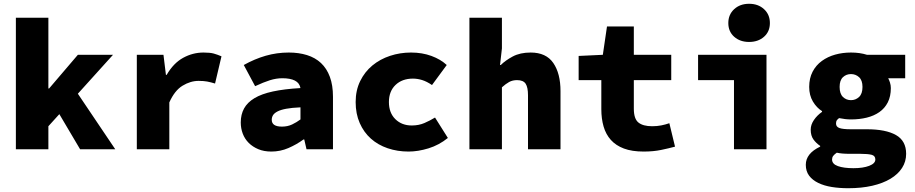

<svg xmlns="http://www.w3.org/2000/svg" viewBox="-20 -790 4840 1016"><path d="M64 0V-696H236V-322H240L392 -500H578L392 -294L590 0H404L294 -186L236 -122V0Z M704 0V-500H845L858 -394H862Q898 -456 949 -484Q1000 -512 1057 -512Q1092 -512 1111.5 -506.5Q1131 -501 1152 -492L1118 -348Q1095 -355 1076.5 -358.5Q1058 -362 1031 -362Q988 -362 946 -336.5Q904 -311 876 -248V0Z M1416 12Q1377 12 1347 -0.5Q1317 -13 1296 -34Q1275 -55 1264.5 -83Q1254 -111 1254 -142Q1254 -184 1271.5 -216Q1289 -248 1326.5 -270.5Q1364 -293 1424 -306Q1484 -319 1570 -324Q1565 -351 1540.5 -363.5Q1516 -376 1474 -376Q1442 -376 1408.5 -365.5Q1375 -355 1330 -334L1270 -446Q1327 -478 1386 -495Q1445 -512 1508 -512Q1561 -512 1604.5 -498.5Q1648 -485 1678.5 -456.5Q1709 -428 1725.5 -383.5Q1742 -339 1742 -278V0H1602L1590 -52H1586Q1549 -25 1506 -6.5Q1463 12 1416 12ZM1472 -120Q1502 -120 1526 -131.5Q1550 -143 1570 -158V-222Q1524 -220 1494.5 -214.5Q1465 -209 1448 -200Q1431 -191 1424.5 -180Q1418 -169 1418 -156Q1418 -120 1472 -120Z M2142 12Q2083 12 2031.5 -5.5Q1980 -23 1942.5 -56.5Q1905 -90 1883.5 -139Q1862 -188 1862 -250Q1862 -312 1886 -361Q1910 -410 1950.5 -443.5Q1991 -477 2044 -494.5Q2097 -512 2155 -512Q2214 -512 2263 -494Q2312 -476 2344 -446L2266 -340Q2238 -359 2213.5 -366.5Q2189 -374 2165 -374Q2108 -374 2073 -340.5Q2038 -307 2038 -250Q2038 -193 2072 -159.5Q2106 -126 2159 -126Q2196 -126 2226 -139Q2256 -152 2282 -168L2350 -60Q2303 -22 2247.5 -5Q2192 12 2142 12Z M2464 0V-696H2636V-534L2626 -446H2630Q2654 -470 2693 -491Q2732 -512 2788 -512Q2870 -512 2908 -456.5Q2946 -401 2946 -308V0H2774V-286Q2774 -328 2761.5 -347Q2749 -366 2716 -366Q2692 -366 2674 -356Q2656 -346 2636 -328V0Z M3386 12Q3324 12 3281.5 -4Q3239 -20 3212.5 -49.5Q3186 -79 3174 -120.5Q3162 -162 3162 -212V-366H3042V-494L3170 -500L3192 -650H3334V-500H3532V-366H3334V-215Q3334 -161 3358.5 -141.5Q3383 -122 3431 -122Q3457 -122 3479.5 -126.5Q3502 -131 3522 -138L3552 -14Q3519 -5 3478 3.5Q3437 12 3386 12Z M3864 0V-366H3674V-500H4036V0ZM3944 -568Q3896 -568 3865 -595.5Q3834 -623 3834 -668Q3834 -713 3865 -741.5Q3896 -770 3944 -770Q3992 -770 4023 -741.5Q4054 -713 4054 -668Q4054 -623 4023 -595.5Q3992 -568 3944 -568Z M4469 206Q4422 206 4381.5 199.5Q4341 193 4310 178Q4279 163 4261.5 139.5Q4244 116 4244 82Q4244 22 4320 -14V-18Q4299 -32 4284.5 -52Q4270 -72 4270 -104Q4270 -130 4287 -155Q4304 -180 4330 -198V-202Q4301 -220 4281.5 -253Q4262 -286 4262 -330Q4262 -376 4280 -410.5Q4298 -445 4329 -467.5Q4360 -490 4399.5 -501Q4439 -512 4483 -512Q4530 -512 4568 -500H4770V-376H4680Q4685 -367 4689.5 -353Q4694 -339 4694 -324Q4694 -280 4678 -248.5Q4662 -217 4633.5 -197Q4605 -177 4566.5 -167.5Q4528 -158 4483 -158Q4454 -158 4420 -165Q4411 -158 4407.5 -152.5Q4404 -147 4404 -136Q4404 -119 4422 -112.5Q4440 -106 4482 -106H4567Q4667 -106 4721 -75.5Q4775 -45 4775 24Q4775 65 4753.5 98.5Q4732 132 4692 156Q4652 180 4595.5 193Q4539 206 4469 206ZM4483 -260Q4508 -260 4526 -277Q4544 -294 4544 -330Q4544 -365 4526 -381.5Q4508 -398 4483 -398Q4458 -398 4440.5 -381.5Q4423 -365 4423 -330Q4423 -294 4440.5 -277Q4458 -260 4483 -260ZM4496 100Q4547 100 4579.5 87.5Q4612 75 4612 54Q4612 34 4592 29Q4572 24 4534 24H4484Q4455 24 4438 22.5Q4421 21 4408 18Q4395 27 4389 35Q4383 43 4383 54Q4383 78 4414 89Q4445 100 4496 100Z"/></svg>

Font: Source Code Pro Black
Style: Regular
Weight: 900
Monospace: yes
Designer: Paul D. Hunt, Teo Tuominen
Foundry: Adobe Systems Incorporated
Version: Version 2.030;PS 1.000;hotconv 16.6.51;makeotf.lib2.5.65220